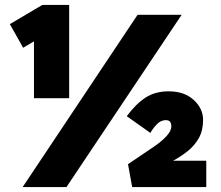

<svg xmlns="http://www.w3.org/2000/svg" viewBox="-20 -760 898 780"><path d="M118 -361V-592L74 -566L20 -662L152 -740H261V-361ZM72 0 539 -700H718L250 0ZM517 0 500 -93 605 -164Q635 -184 655.5 -206Q676 -228 676 -247Q676 -272 654 -272Q633 -272 616.5 -254.5Q600 -237 591 -220L495 -288Q533 -339 572 -364Q611 -389 665 -389Q729 -389 767 -354Q805 -319 805 -273Q805 -230 788 -199.5Q771 -169 743 -146.5Q715 -124 683 -107H818V0Z"/></svg>

Font: Lexend Black
Style: Regular
Weight: 900
Designer: Bonnie Shaver-Troup, Thomas Jockin
Foundry: Lexend
Version: Version 1.007; ttfautohint (v1.8.3)